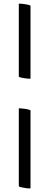

<svg xmlns="http://www.w3.org/2000/svg" viewBox="-20 -790 270 1051"><path d="M83 -770Q97 -770 118 -767Q139 -764 147 -759V-359Q134 -359 112.5 -362Q91 -365 83 -370ZM83 -197Q97 -197 118 -194Q139 -191 147 -186V241Q140 242 126.5 240.5Q113 239 100 236Q87 233 83 230Z"/></svg>

Font: Alike
Style: Regular
Weight: 400
Designer: Sveta Sebyakina
Foundry: Cyreal (www.cyreal.org)
Version: Version 1.301; ttfautohint (v1.8.4.7-5d5b)